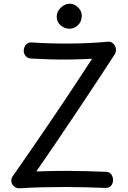

<svg xmlns="http://www.w3.org/2000/svg" viewBox="-20 -1003 693 1036"><path d="M149 -687Q129 -688 118.5 -700.5Q108 -713 108 -730Q109 -749 120 -762Q131 -775 150 -774Q256 -767 360 -768Q464 -769 564 -778Q575 -779 584.5 -773Q594 -767 600 -756.5Q606 -746 606 -733.5Q606 -721 598 -708Q553 -639 503 -563Q453 -487 399 -406.5Q345 -326 289 -243Q233 -160 176 -78Q204 -79 231 -79.5Q258 -80 285 -80.5Q312 -81 339 -81Q392 -81 445 -79.5Q498 -78 550 -76Q570 -76 580 -63Q590 -50 590 -30Q589 -12 579 -0.5Q569 11 549 11Q494 9 440.5 7.5Q387 6 332 6Q271 6 209 7.5Q147 9 85 13Q68 13 56 3Q44 -7 41.5 -22.5Q39 -38 48 -51Q100 -126 138.5 -181.5Q177 -237 207.5 -282Q238 -327 266 -368Q294 -409 324 -454Q354 -499 391 -555Q428 -611 477 -686Q420 -683 364.5 -682Q309 -681 255.5 -682.5Q202 -684 149 -687ZM355 -848Q328 -848 307 -866.5Q286 -885 286 -913Q286 -941 308.5 -962Q331 -983 356 -983Q372 -983 386.5 -974.5Q401 -966 411 -951.5Q421 -937 421 -917Q421 -887 401 -867.5Q381 -848 355 -848Z"/></svg>

Font: Playpen Sans Hebrew
Style: Regular
Weight: 400
Designer: Tom Grace, Laura Meseguer, Veronika Burian, José Scaglione
Foundry: TypeTogether
Version: Version 2.000